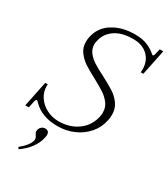

<svg xmlns="http://www.w3.org/2000/svg" viewBox="-231 -814 1022 1168"><g transform="rotate(30 280.5 -230.0)"><path d="M60 -52Q58 -54 52.5 -59.5Q47 -65 45 -65Q37 -65 33 -46L24 -2H-1L36 -181H54L53 -168Q53 -127 76 -93Q99 -59 137.5 -39Q176 -19 221 -19Q301 -19 357 -60.5Q413 -102 427 -172Q430 -186 430 -199Q430 -235 410 -262Q390 -289 361 -308Q332 -327 282 -354Q230 -381 199 -402Q168 -423 146.5 -452.5Q125 -482 125 -522Q125 -537 128 -553Q143 -629 207.5 -669.5Q272 -710 363 -710Q416 -710 452.5 -694Q489 -678 510 -658Q517 -653 517 -653Q525 -653 528 -667L537 -706H562L525 -527H507Q508 -534 508 -547Q508 -607 470 -643.5Q432 -680 367 -680Q287 -680 239 -646.5Q191 -613 180 -557Q177 -545 177 -534Q177 -502 196 -477.5Q215 -453 243 -435Q271 -417 319 -393Q373 -365 406 -344Q439 -323 462 -291Q485 -259 485 -215Q485 -195 481 -178Q470 -121 433.5 -78.5Q397 -36 344 -13Q291 10 230 10Q122 10 60 -52ZM89 238Q146 192 154 154Q156 137 145 124Q136 111 136 101Q136 83 147.5 71Q159 59 176 59Q188 59 196 66Q204 73 204 89Q204 97 201 109Q193 148 166 184.5Q139 221 97 250Z"/></g></svg>

Font: Taviraj ExtraLight
Style: Italic
Weight: 275
Italic angle: -12°
Designer: Katatrad Team
Foundry: CadsonDemak
Version: Version 1.001